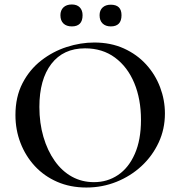

<svg xmlns="http://www.w3.org/2000/svg" viewBox="-20 -826 806 858"><path d="M366 12Q294 12 235.5 -13.5Q177 -39 135.5 -84Q94 -129 71.5 -187.5Q49 -246 49 -312Q49 -393 80.5 -454Q112 -515 164 -555.5Q216 -596 278 -616Q340 -636 401 -636Q475 -636 533.5 -609.5Q592 -583 633 -538Q674 -493 695.5 -436Q717 -379 717 -319Q717 -249 689 -189Q661 -129 612.5 -84Q564 -39 500.5 -13.5Q437 12 366 12ZM400 -12Q460 -12 507.5 -44Q555 -76 582.5 -138.5Q610 -201 610 -290Q610 -383 580 -455Q550 -527 494 -568.5Q438 -610 360 -610Q263 -610 209.5 -540.5Q156 -471 156 -348Q156 -276 174 -214.5Q192 -153 224.5 -107Q257 -61 301.5 -36.5Q346 -12 400 -12ZM301 -708Q277 -708 263.5 -721Q250 -734 250 -758Q250 -780 263.5 -793Q277 -806 301 -806Q324 -806 336.5 -793Q349 -780 349 -758Q349 -708 301 -708ZM475 -708Q452 -708 438.5 -721Q425 -734 425 -758Q425 -780 438.5 -792.5Q452 -805 475 -805Q523 -805 523 -758Q523 -708 475 -708Z"/></svg>

Font: Cormorant Garamond Light SemiBold
Style: Regular
Weight: 600
Version: Version 4.001